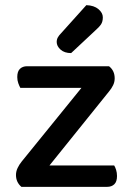

<svg xmlns="http://www.w3.org/2000/svg" viewBox="-20 -725 512 745"><path d="M63 0Q42 -18 42 -46Q42 -60 48.5 -73.5Q55 -87 64 -98L296 -384H59Q55 -391 51 -402Q47 -413 47 -426Q47 -448 57.5 -458Q68 -468 85 -468H403Q425 -451 425 -421Q425 -407 419 -394.5Q413 -382 403 -370L172 -83H423Q427 -77 430.5 -66Q434 -55 434 -42Q434 -20 423.5 -10Q413 0 396 0ZM315 -705Q345 -704 362 -689.5Q379 -675 379 -658Q379 -641 372 -630.5Q365 -620 348 -605L256 -519Q230 -519 215 -532.5Q200 -546 200 -562Q200 -572 204.5 -580Q209 -588 217 -596Z"/></svg>

Font: Baloo Bhai 2 Medium
Style: Regular
Weight: 500
Designer: Supriya Tembe, Noopur Datye and Ek Type
Foundry: Ek Type
Version: Version 1.640;PS 1.000;hotconv 16.6.51;makeotf.lib2.5.65220;